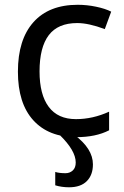

<svg xmlns="http://www.w3.org/2000/svg" viewBox="-20 -566 520 806"><path d="M299.8 9.8Q184.1 9.8 119.6 -61.3Q55.2 -132.3 55.2 -265.1Q55.2 -399.9 120.4 -472.9Q185.5 -545.9 306.2 -545.9Q345.2 -545.9 383.5 -537.8Q421.9 -529.8 446.8 -517.1L419.9 -443.8Q352.1 -469.2 304.2 -469.2Q223.1 -469.2 184.6 -418.2Q146 -367.2 146 -266.1Q146 -168.9 184.6 -117.4Q223.1 -65.9 298.8 -65.9Q369.6 -65.9 438 -97.2V-19Q382.3 9.8 299.8 9.8ZM297.9 116.2Q297.9 65.9 230 0H292Q370.1 58.1 370.1 124Q370.1 168.5 344.5 194.3Q318.8 220.2 270 220.2Q238.8 220.2 211.9 211.9V155.8Q229 161.1 254.9 161.1Q272.9 161.1 285.4 149.7Q297.9 138.2 297.9 116.2Z"/></svg>

Font: Noto Sans Southeast Asian
Style: Regular
Weight: 400
Designer: Monotype Design Team
Foundry: Monotype Imaging Inc.
Version: Version 1.06 uh; ttfautohint (v1.4.1)